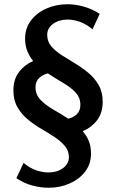

<svg xmlns="http://www.w3.org/2000/svg" viewBox="-20 -757 538 903"><path d="M43 -332Q43 -384 69.5 -418.5Q96 -453 136 -470Q119 -491 108.5 -517Q98 -543 98 -575Q98 -624 125.5 -660.5Q153 -697 198.5 -717Q244 -737 297 -737Q335 -737 374 -726Q413 -715 449 -692L415 -619Q387 -643 356.5 -654Q326 -665 298 -665Q258 -665 230 -645Q202 -625 202 -593Q202 -562 221 -539.5Q240 -517 269.5 -498Q299 -479 332.5 -459Q366 -439 395.5 -414.5Q425 -390 444 -357Q463 -324 463 -278Q463 -226 436.5 -191.5Q410 -157 369 -140Q387 -120 397.5 -94Q408 -68 408 -35Q408 14 380.5 50Q353 86 307.5 106Q262 126 209 126Q171 126 132 115.5Q93 105 57 81L91 9Q119 33 149.5 43.5Q180 54 208 54Q248 54 276 34Q304 14 304 -18Q304 -48 285 -70.5Q266 -93 236.5 -112.5Q207 -132 173.5 -151.5Q140 -171 110.5 -195.5Q81 -220 62 -253Q43 -286 43 -332ZM147 -347Q147 -312 170.5 -287.5Q194 -263 229.5 -242.5Q265 -222 301 -199Q325 -204 341.5 -220Q358 -236 358 -264Q358 -298 335 -322.5Q312 -347 276.5 -367.5Q241 -388 205 -412Q181 -406 164 -390Q147 -374 147 -347Z"/></svg>

Font: Rosario SemiBold
Style: Regular
Weight: 600
Designer: Hector Gatti
Foundry: Omnibus Type
Version: Version 1.101; ttfautohint (v1.8.1.43-b0c9)